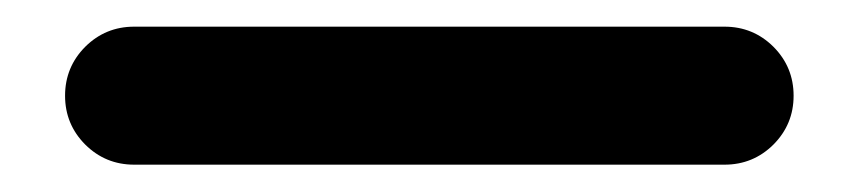

<svg xmlns="http://www.w3.org/2000/svg" viewBox="-20 -124 644 144"><path d="M80.6 -0.5Q59.1 -0.5 43.9 -15.6Q28.8 -30.8 28.8 -52.2Q28.8 -73.7 43.9 -88.9Q59.1 -104 80.6 -104H523.4Q544.9 -104 560.1 -88.9Q575.2 -73.7 575.2 -52.2Q575.2 -30.8 560.1 -15.6Q544.9 -0.5 523.4 -0.5Z"/></svg>

Font: Cutive
Style: Regular
Weight: 400
Version: Version 1.100; ttfautohint (v1.8.4.7-5d5b)